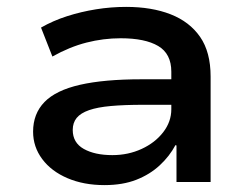

<svg xmlns="http://www.w3.org/2000/svg" viewBox="-20 -528 726 557"><path d="M283 9Q223 9 176 -11Q129 -31 102.5 -66.5Q76 -102 76 -146Q76 -198 109 -232Q142 -266 212 -282Q282 -298 391 -298H495V-224H397Q341 -224 302 -220.5Q263 -217 238.5 -208.5Q214 -200 202.5 -186Q191 -172 191 -151Q191 -114 223 -96Q255 -78 306 -78Q352 -78 391 -96Q430 -114 453.5 -144.5Q477 -175 477 -211V-320Q477 -372 439 -394.5Q401 -417 330 -417Q280 -417 231 -404.5Q182 -392 132 -364L99 -448Q134 -468 174.5 -481Q215 -494 258.5 -501Q302 -508 346 -508Q420 -508 475 -486.5Q530 -465 560.5 -421Q591 -377 591 -306V0H492V-106L489 -107Q472 -75 443.5 -48.5Q415 -22 375.5 -6.5Q336 9 283 9Z"/></svg>

Font: Nunito Sans 7pt SemiExpanded SemiBold
Style: Regular
Weight: 600
Width: 6
Designer: Vernon Adams
Foundry: Vernon Adams
Version: Version 3.101;gftools[0.9.27]